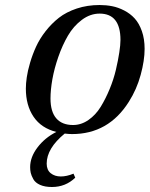

<svg xmlns="http://www.w3.org/2000/svg" viewBox="-20 -521 596 765"><path d="M100.1 145Q100.1 105 129.4 66.4Q158.7 27.8 204.1 4.9H205.1Q144.5 -10.3 113.8 -55.7Q83 -101.1 83 -168Q83 -188 86.7 -213.4Q90.3 -238.8 99.9 -271.2Q109.4 -303.7 123.8 -335.2Q138.2 -366.7 161.9 -397Q185.5 -427.2 214.8 -450.2Q244.1 -473.1 286.1 -487.1Q328.1 -501 377 -501Q402.8 -501 426.8 -496.3Q450.7 -491.7 474.9 -479.2Q499 -466.8 516.6 -447.5Q534.2 -428.2 545.2 -397.2Q556.2 -366.2 556.2 -326.2Q556.2 -280.3 540.5 -222.7Q524.9 -165 493.2 -115.2Q412.1 13.2 267.1 13.2Q255.4 13.2 237.8 11.2Q166 70.3 166 130.9Q166 156.2 182.1 169.2Q198.2 182.1 222.2 182.1Q245.6 182.1 272.9 170.9L279.8 187Q241.2 224.1 187 224.1Q158.7 224.1 139.6 215.6Q120.6 207 112.8 192.9Q105 178.7 102.5 168Q100.1 157.2 100.1 145ZM181.2 -128.9Q181.2 -76.2 204.1 -49.6Q227.1 -22.9 271 -22.9Q303.7 -22.9 332.5 -43Q361.3 -63 381.1 -95.2Q400.9 -127.4 416.7 -165.8Q432.6 -204.1 441.7 -242.7Q450.7 -281.2 455.3 -311.8Q460 -342.3 460 -361.8Q460 -466.8 377 -466.8Q339.4 -466.8 306.2 -441.9Q272.9 -417 250.7 -378.9Q228.5 -340.8 212.4 -294.4Q196.3 -248 188.7 -205.3Q181.2 -162.6 181.2 -128.9Z"/></svg>

Font: Linguistics Pro
Style: Italic
Weight: 400
Italic angle: -12°
Designer: Stefan Peev, Context Ltd
Foundry: Stefan Peev, Context Ltd
Version: Version 001.000